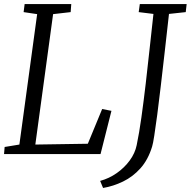

<svg xmlns="http://www.w3.org/2000/svg" viewBox="-20 -763 944 951"><path d="M0 0 3 -35 76 -47 164 -693 97 -703 102 -743H333L330 -703L243 -693L155 -47L415 -51L486 -223L532 -214L478 0ZM490.5 168 476 133Q520.5 121 558.5 94.2Q596.5 67.5 622.8 31.5Q649 -4.5 657 -44Q669.5 -103.5 680.5 -182.2Q691.5 -261 701.8 -348.8Q712 -436.5 721.5 -525.2Q731 -614 740 -694L667 -703L672.5 -743H904.5L900 -703L817 -694Q806 -596.5 795.8 -505.5Q785.5 -414.5 776.2 -335.5Q767 -256.5 758.8 -194.2Q750.5 -132 744.2 -91.5Q738 -51 733.5 -37Q713.5 28.5 675.5 70.8Q637.5 113 589.2 136.2Q541 159.5 490.5 168Z"/></svg>

Font: Merriweather Light 18pt Light
Style: Italic
Weight: 300
Italic angle: -7.8°
Version: Version 2.101